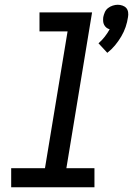

<svg xmlns="http://www.w3.org/2000/svg" viewBox="-20 -787 559 807"><path d="M431 -565 394 -605Q409 -618 420.5 -633Q432 -648 441 -664Q433 -666 427 -671Q421 -676 417.5 -683Q414 -690 413.5 -698Q413 -706 414 -715Q416 -725 420.5 -735.5Q425 -746 434 -753Q443 -760 454 -763.5Q465 -767 475 -767Q485 -767 495 -763.5Q505 -760 511 -753Q517 -746 518.5 -735.5Q520 -725 518 -715Q515 -694 508 -673.5Q501 -653 489.5 -633.5Q478 -614 463.5 -596.5Q449 -579 431 -565ZM27 0V-80H169L264 -655H146V-735H367L259 -80H377V0Z"/></svg>

Font: Iosevka SS18 Medium
Style: Italic
Weight: 500
Italic angle: -9°
Monospace: yes
Designer: Belleve Invis
Foundry: Belleve Invis
Version: Version 25.1.1; ttfautohint (v1.8.4)